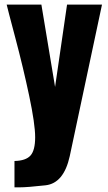

<svg xmlns="http://www.w3.org/2000/svg" viewBox="-20 -657 466 829"><path d="M8.8 -637.2H158.7L217.8 -281.7L269.5 -637.2H420.4L281.2 17.1Q255.4 134.3 176.5 143.1Q97.7 151.9 63.5 151.9H42.5V38.1Q91.3 37.1 111.6 14.6Q131.8 -7.8 131.8 -64.5Q131.8 -121.1 106 -243.4Q80.1 -365.7 45.9 -494.6Q11.7 -623.5 8.8 -637.2Z"/></svg>

Font: Oswald-Bold
Style: Bold
Weight: 700
Designer: vernon adams
Foundry: vernon adams
Version: Version 2.002; ttfautohint (v0.92.18-e454-dirty) -l 8 -r 50 